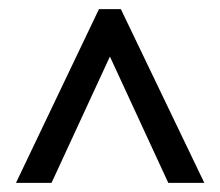

<svg xmlns="http://www.w3.org/2000/svg" viewBox="-20 -733 482 421"><path d="M15 -332 197 -713H245L428 -332H349L221 -609L93 -332Z"/></svg>

Font: Noto Sans Hebrew ExtraCondensed
Style: Regular
Weight: 400
Width: 2
Designer: Monotype Design Team
Foundry: Monotype Imaging Inc.
Version: Version 2.004; ttfautohint (v1.8.4.7-5d5b)